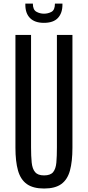

<svg xmlns="http://www.w3.org/2000/svg" viewBox="-20 -1057 498 1087"><path d="M229.5 10.3Q167.5 10.3 132.1 -14.9Q96.7 -40 82 -91.3Q67.4 -142.6 67.4 -220.7V-859.4H155.8V-223.1Q155.8 -172.9 159.4 -137Q163.1 -101.1 178.7 -82.5Q194.3 -64 229.5 -64Q265.6 -64 280.8 -82.5Q295.9 -101.1 299.1 -136.7Q302.2 -172.4 302.2 -222.7V-859.4H390.1V-220.7Q390.1 -142.6 376 -91.3Q361.8 -40 326.9 -14.9Q292 10.3 229.5 10.3ZM228.5 -927.7Q176.8 -927.7 150.1 -954.6Q123.5 -981.4 123.5 -1029.3V-1036.6H166Q166 -1002 185.8 -990.7Q205.6 -979.5 229 -979.5Q252 -979.5 271.5 -990Q291 -1000.5 291 -1036.6H333.5V-1030.3Q333.5 -982.9 307.9 -955.3Q282.2 -927.7 228.5 -927.7Z"/></svg>

Font: AntonioLight
Style: Regular
Weight: 300
Designer: Vernon Adams
Foundry: Vernon Adams
Version: Version 1.002